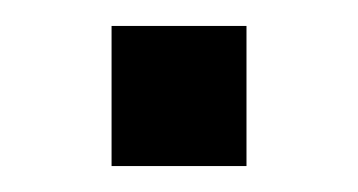

<svg xmlns="http://www.w3.org/2000/svg" viewBox="-20 -128 276 148"><path d="M66 0V-108H170V0Z"/></svg>

Font: CBA Beacon Sans
Style: Regular
Weight: 400
Designer: Wei Huang
Foundry: Wei Huang
Version: Version 1.002